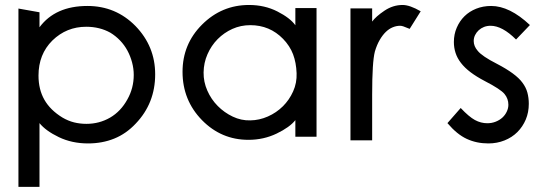

<svg xmlns="http://www.w3.org/2000/svg" viewBox="-20 -543 2163 757"><path d="M591.8 -250Q591.8 -135.7 515.1 -55.7Q477.5 -15.6 430.4 3.4Q383.3 22.5 327.1 22.5Q263.7 22.5 212.2 -2.2Q160.6 -26.9 135.7 -57.6V193.8H52.7V-509.3L135.7 -494.6V-435.5Q198.2 -519.5 324.7 -519.5Q436.5 -519.5 514.2 -440.4Q591.8 -360.4 591.8 -250ZM507.3 -247.6Q507.3 -272.5 500.7 -297.1Q494.1 -321.8 482.4 -343.5Q470.7 -365.2 453.4 -383.3Q436 -401.4 415 -414.1Q394 -425.8 370.4 -431.6Q346.7 -437.5 319.8 -437.5Q242.2 -437.5 186.5 -383.3Q131.8 -329.1 131.8 -245.1Q131.8 -190.4 155 -149.7Q178.2 -108.9 226.1 -79.6Q248.5 -66.4 272 -60.5Q295.4 -54.7 320.8 -54.7Q371.6 -54.7 414.1 -79.3Q456.5 -104 482.4 -151.4Q507.3 -195.8 507.3 -247.6Z M1228 -3.9H1144.5V-69.3Q1122.1 -41 1070.8 -16.4Q1019.5 8.3 959.5 8.3Q852.5 8.3 776.4 -69.3Q699.7 -147.9 699.7 -259.8Q699.7 -369.1 776.4 -445.8Q854 -523.4 961.9 -523.4Q1023.4 -523.4 1073.7 -497.8Q1124 -472.2 1144.5 -443.4V-511.2H1228ZM1149.4 -254.4Q1147.9 -295.9 1135.5 -328.9Q1123 -361.8 1096.2 -389.6Q1043.5 -443.8 966.8 -443.8Q929.2 -443.8 896.2 -429Q863.3 -414.1 838.1 -388.7Q813 -363.3 798.1 -329.3Q783.2 -295.4 782.7 -257.3Q782.2 -220.2 797.4 -185.8Q812.5 -151.4 838.4 -125.2Q864.3 -99.1 897.5 -83.3Q930.7 -67.4 966.8 -68.4Q1002.4 -68.8 1036.1 -83.7Q1069.8 -98.6 1095.2 -123.8Q1120.6 -148.9 1135.7 -182.6Q1150.9 -216.3 1149.4 -254.4Z M1638.7 -498.5 1595.2 -429.2Q1577.6 -436.5 1570.3 -439Q1563 -441.4 1557.6 -441.4Q1543 -441.4 1528.6 -435.5Q1514.2 -429.7 1501.2 -417.2Q1488.3 -404.8 1477.1 -385.5Q1465.8 -366.2 1458 -339.8Q1452.6 -318.8 1450 -277.1Q1447.3 -235.4 1447.3 -169.9V10.3H1361.8V-509.8H1447.3V-458Q1461.9 -478 1495.6 -500.7Q1529.3 -523.4 1567.4 -523.4Q1595.7 -523.4 1638.7 -498.5Z M2064.9 -133.8Q2064.9 -100.1 2053 -71.8Q2041 -43.5 2019.8 -22.2Q1998.5 -1 1969 10.7Q1939.5 22.5 1905.3 22.5Q1858.9 22.5 1820.3 4.6Q1781.7 -13.2 1744.1 -57.6L1796.4 -117.2Q1829.1 -82.5 1852.5 -69.8Q1876 -57.1 1901.4 -57.1Q1918.9 -57.1 1934.3 -63.2Q1949.7 -69.3 1960.7 -79.3Q1971.7 -89.4 1978 -102.8Q1984.4 -116.2 1984.4 -129.9Q1984.4 -153.8 1969.2 -172.4Q1953.6 -191.4 1891.1 -223.6Q1858.4 -240.7 1835.2 -258.3Q1812 -275.9 1797.4 -294.9Q1782.7 -314 1776.1 -334.5Q1769.5 -355 1769.5 -377.4Q1769.5 -407.7 1780.8 -433.8Q1792 -460 1811.3 -479Q1830.6 -498 1857.7 -508.8Q1884.8 -519.5 1916.5 -519.5Q1989.3 -519.5 2069.3 -444.3L2014.6 -387.2Q1960.4 -441.4 1914.1 -441.4Q1900.4 -441.4 1888.4 -436.8Q1876.5 -432.1 1867.4 -423.8Q1858.4 -415.5 1853 -404.5Q1847.7 -393.6 1847.7 -381.3Q1847.7 -360.8 1863.3 -342.8Q1880.4 -321.3 1939 -291.5Q2014.2 -252.4 2039.6 -217.3Q2053.7 -198.7 2059.3 -178Q2064.9 -157.2 2064.9 -133.8Z"/></svg>

Font: Kawthoolei
Style: Bold
Weight: 700
Designer: Moe Zed
Foundry: Moe Zed
Version: Version 1.000;July 10, 2024;FontCreator 14.0.0.2901 32-bit